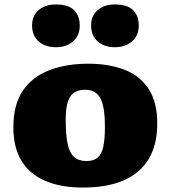

<svg xmlns="http://www.w3.org/2000/svg" viewBox="-20 -828 766 862"><path d="M353 14Q253 14 183 -16Q113 -46 76.5 -106Q40 -166 40 -256Q40 -359 83 -421.5Q126 -484 202 -513Q278 -542 377 -542Q468 -542 537.5 -515.5Q607 -489 646.5 -430Q686 -371 686 -273Q686 -178 647.5 -114Q609 -50 534.5 -18Q460 14 353 14ZM368 -105Q401 -105 419 -121Q437 -137 444 -170.5Q451 -204 451 -256Q451 -309 445 -342Q439 -375 427 -393Q415 -411 398.5 -418Q382 -425 361 -425Q336 -425 316.5 -414.5Q297 -404 286 -375Q275 -346 275 -290Q275 -223 283.5 -182.5Q292 -142 312.5 -123.5Q333 -105 368 -105ZM495 -616Q448 -616 418.5 -642Q389 -668 389 -714Q389 -757 418.5 -782.5Q448 -808 495 -808Q552 -808 577.5 -782.5Q603 -757 603 -713Q603 -668 572.5 -642Q542 -616 495 -616ZM231 -616Q183 -616 153.5 -642Q124 -668 124 -714Q124 -757 153.5 -782.5Q183 -808 231 -808Q287 -808 312.5 -782.5Q338 -757 338 -713Q338 -668 308 -642Q278 -616 231 -616Z"/></svg>

Font: Literata Variable Black
Style: Regular
Weight: 900
Designer: Latin by Veronika Burian and Jose Scaglione. Greek by Irene Vlachou. Cyrillic by Vera Evstafieva.
Foundry: TypeTogether
Version: Version 3.021